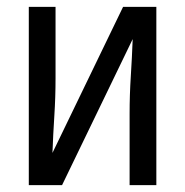

<svg xmlns="http://www.w3.org/2000/svg" viewBox="-20 -540 540 560"><path d="M64 0V-520H142V-312Q142 -257 138.5 -202.5Q135 -148 133 -94L339 -520H436V0H358V-208Q358 -263 361.5 -317.5Q365 -372 367 -426L161 0Z"/></svg>

Font: Iosevka Term
Style: Regular
Weight: 400
Monospace: yes
Designer: Belleve Invis
Foundry: Belleve Invis
Version: Version 30.0.1